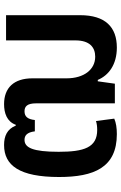

<svg xmlns="http://www.w3.org/2000/svg" viewBox="159 -758 608 967"><g transform="rotate(-90 463.5 -274.0)"><path d="M272 10C303 10 329 6 350 -3L338 -95C325 -91 311 -89 293 -89C204 -89 183 -156 183 -283C183 -414 204 -455 243 -455C264 -455 281 -444 286 -403H343C347 -440 361 -455 387 -455C411 -455 427 -442 427 -397V0H526L538 -86H545C568 -31 622 10 708 10C811 10 871 -48 871 -175V-548H744V-198C744 -128 710 -99 662 -99C597 -99 553 -156 553 -243V-415C553 -509 505 -558 423 -558C378 -558 335 -544 319 -499H315C297 -543 262 -558 217 -558C114 -558 56 -480 56 -281C56 -106 103 10 272 10Z"/></g></svg>

Font: Noto Sans Thai Semi
Style: Regular
Weight: 600
Designer: Monotype Design Team
Foundry: Monotype Imaging Inc.
Version: Version 1.901